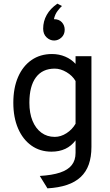

<svg xmlns="http://www.w3.org/2000/svg" viewBox="-20 -819 603 1052"><path d="M240 213 198 145Q266 141 309.2 126.5Q352.5 112 373.2 85.5Q394 59 394 19V-50Q348 12 262 12Q199 12 152 -21.5Q105 -55 79 -115.2Q53 -175.5 53 -256Q53 -337.5 79.2 -397.5Q105.5 -457.5 153 -490.2Q200.5 -523 265 -523Q303.5 -523 337.2 -508.8Q371 -494.5 394 -469V-511H481V-14Q481 40.5 466.5 81.8Q452 123 422 151Q392 179 346.8 194.2Q301.5 209.5 240 213ZM280 -69Q313 -69 344.2 -89Q375.5 -109 394 -141V-375Q377 -404.5 344.2 -423.8Q311.5 -443 280 -443Q212.5 -443 176.8 -395Q141 -347 141 -256Q141 -199 158.2 -157Q175.5 -115 206.8 -92Q238 -69 280 -69ZM276.5 -597Q253.5 -597 235 -614.5Q216.5 -632 216.5 -662Q216.5 -702.5 236 -737.2Q255.5 -772 294.5 -799L319.5 -786Q310.5 -778.5 295.8 -759.5Q281 -740.5 275.5 -714Q303.5 -714 319 -697Q334.5 -680 334.5 -656Q334.5 -630 316.8 -613.5Q299 -597 276.5 -597Z"/></svg>

Font: Overpass
Style: Regular
Weight: 400
Designer: Delve Withrington, Dave Bailey, Thomas Jockin
Foundry: Delve Fonts LLC
Version: Version 4.000